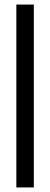

<svg xmlns="http://www.w3.org/2000/svg" viewBox="-20 -820 220 840"><path d="M51.5 0V-800H128V0Z"/></svg>

Font: Big Shoulders Display Thin Medium
Style: Regular
Weight: 500
Version: Version 2.002